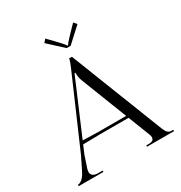

<svg xmlns="http://www.w3.org/2000/svg" viewBox="-177 -879 943 1003"><g transform="rotate(-30 295.0 -377.5)"><path d="M7 0ZM337 -656H313L225 -737L241 -755L282 -713Q299.8 -694.8 311.4 -681.1Q323 -667.5 323 -665H327Q327 -667.5 338.6 -681.1Q350.2 -694.8 368 -713L409 -755L425 -737ZM7 0V-8Q10.8 -8 15.2 -9.4Q19.8 -10.8 27.2 -15.2Q34.8 -19.8 43.8 -31Q52.8 -42.2 61 -59L98 -134L282 -558Q296 -590.2 297 -603H314L527 -59Q531.8 -47 534.2 -41.1Q536.8 -35.2 540.5 -28.2Q544.2 -21.2 547.1 -18.4Q550 -15.5 554.4 -12.5Q558.8 -9.5 563.8 -8.8Q568.8 -8 576 -8H582V0H419V-8H438Q442 -8 445.9 -8.8Q449.8 -9.5 454.6 -11.6Q459.5 -13.8 462.6 -18.6Q465.8 -23.5 465.8 -30.5Q465.8 -38.5 462 -48L410.8 -179H232L136 -177.2L115 -128L92 -59Q88 -48.2 88 -38Q88 -23.8 98.6 -15.9Q109.2 -8 128 -8H156V0ZM144.2 -196.5 236 -194H405L296 -473Q288 -495.8 288 -522H283Z"/></g></svg>

Font: FogtwoNo5
Style: Regular
Weight: 400
Designer: gluk (gluksza@wp.pl)
Foundry: gluk (gluksza@wp.pl)
Version: Version 0.87